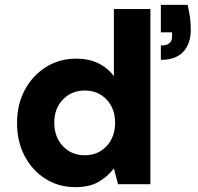

<svg xmlns="http://www.w3.org/2000/svg" viewBox="-20 -757 814 789"><path d="M289 12Q221 12 167 -22Q113 -56 81.5 -115.5Q50 -175 50 -251Q50 -328 82 -387.5Q114 -447 169 -481.5Q224 -516 293 -516Q345 -516 384 -497Q423 -478 448 -444V-720H598V0H465L448 -65Q425 -34 387.5 -11Q350 12 289 12ZM328 -119Q383 -119 418 -156.5Q453 -194 453 -252Q453 -311 418 -348Q383 -385 328 -385Q274 -385 238.5 -348Q203 -311 203 -253Q203 -194 238.5 -156.5Q274 -119 328 -119ZM641 -511V-570Q687 -570 687 -606V-624H641V-737H751Q758 -707 761 -683.5Q764 -660 764 -635Q764 -577 733 -544Q702 -511 641 -511Z"/></svg>

Font: DM Sans Black
Style: Regular
Weight: 900
Designer: Colophon Foundry, Jonny Pinhorn
Foundry: Colophon Foundry
Version: Version 4.004; ttfautohint (v1.8.4.7-5d5b)